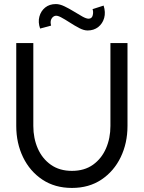

<svg xmlns="http://www.w3.org/2000/svg" viewBox="-20 -912 708 945"><path d="M334 13Q250 13 188.5 -28Q127 -69 93.5 -138.2Q60 -207.5 60 -292V-700H144V-292Q144 -231.5 166 -181.2Q188 -131 230.5 -101Q273 -71 334 -71Q395.5 -71 437.8 -101.2Q480 -131.5 501.8 -181.8Q523.5 -232 523.5 -292V-700H607.5V-292Q607.5 -207.5 574 -138.2Q540.5 -69 479.2 -28Q418 13 334 13ZM411 -762Q392.5 -762 369.2 -774.2Q346 -786.5 322.5 -801.8Q299 -817 279.8 -827.2Q260.5 -837.5 249.5 -833.5Q238 -829.5 232.2 -817Q226.5 -804.5 231.5 -786L177.5 -771.5Q166.5 -802.5 173.8 -830Q181 -857.5 202.2 -874.8Q223.5 -892 255 -892Q274 -892 297 -881Q320 -870 343 -855.8Q366 -841.5 385.2 -830.8Q404.5 -820 416 -820Q432.5 -820 436.5 -837Q440.5 -854 435.5 -867L490 -884.5Q500.5 -851.5 492.8 -823.8Q485 -796 463.5 -779Q442 -762 411 -762Z"/></svg>

Font: Urbanist Medium
Style: Regular
Weight: 500
Designer: Corey Hu
Foundry: Corey Hu
Version: Version 1.321; ttfautohint (v1.8.4.7-5d5b)